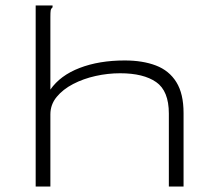

<svg xmlns="http://www.w3.org/2000/svg" viewBox="-20 -685 790 705"><path d="M111 -665H173V-658Q167 -653 166 -646Q165 -639 165 -622V-356Q201 -408 272.5 -435.5Q344 -463 438 -463Q504 -463 552.5 -444.5Q601 -426 627.5 -383.5Q654 -341 654 -270V0H600V-268Q600 -351 553.5 -383.5Q507 -416 421 -416Q376 -416 331 -406Q286 -396 248.5 -376.5Q211 -357 188 -329Q165 -301 165 -265V0H111Z"/></svg>

Font: Inconsolata ExtraExpanded Light
Style: Regular
Weight: 300
Width: 8
Monospace: yes
Designer: Raph Levien, Cyreal, Brenton Simpson
Foundry: Raph Levien, Cyreal, Google
Version: Version 3.001; ttfautohint (v1.8.2.53-6de2)